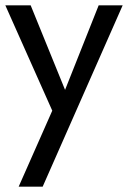

<svg xmlns="http://www.w3.org/2000/svg" viewBox="-20 -480 480 720"><path d="M140 220H50L176 -65L0 -460H95L224 -143L350 -460H440Z"/></svg>

Font: Venryn Sans
Style: Regular
Weight: 400
Designer: Owen Earl, indestructible type* (font) & Cristiano Sobral (main changes)
Version: Version 3.600; ttfautohint (v1.8.3)